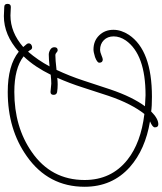

<svg xmlns="http://www.w3.org/2000/svg" viewBox="48 -825 838 992"><g transform="rotate(90 467.0 -329.0)"><path d="M54 70Q46 70 30.5 69Q15 68 7 68Q-9 68 -9 51Q-9 34 7 34Q14 34 29 35Q44 36 51 36Q138 36 214 -30Q206 -39 198 -49Q195 -54 195 -58Q195 -66 201.5 -71Q208 -76 215 -76Q224 -76 228 -69Q230 -65 232.5 -61.5Q235 -58 238 -55Q282 -106 314 -166Q295 -164 279.5 -163Q264 -162 253 -162Q241 -162 228 -169.5Q215 -177 215 -191Q215 -208 231 -208Q236 -208 242.5 -202Q249 -196 255 -196Q280 -196 331 -202H332Q364 -270 387 -340.5Q410 -411 433 -480Q453 -539 475 -583.5Q497 -628 520 -659L463 -662Q252 -662 180 -560Q159 -529 159 -497Q159 -466 178.5 -446.5Q198 -427 229 -427Q239 -427 256 -434Q273 -441 278 -441Q295 -441 295 -423Q295 -412 266 -401Q240 -393 227 -393Q182 -393 153.5 -422.5Q125 -452 125 -496Q125 -536 151 -576Q231 -695 471 -695Q496 -695 515 -694Q534 -693 547 -691Q584 -728 613 -728Q629 -728 629 -710Q629 -698 598 -685Q743 -661 834 -581Q936 -490 936 -347Q936 -160 779 -49Q640 50 446 50Q309 50 238 -7Q152 70 54 70ZM446 16Q627 16 756 -74Q901 -174 901 -347Q901 -485 797 -568Q709 -638 560 -656Q535 -625 511 -578.5Q487 -532 466 -470Q444 -404 422.5 -336.5Q401 -269 373 -206Q384 -207 392 -207.5Q400 -208 407 -208Q428 -208 447 -205Q461 -202 461 -187Q461 -171 446 -171Q439 -171 424.5 -173Q410 -175 403 -175Q386 -175 357 -172Q338 -133 314.5 -97.5Q291 -62 262 -32Q324 16 446 16Z"/></g></svg>

Font: Send Flowers
Style: Regular
Weight: 400
Designer: Robert E. Leuschke
Foundry: Robert E. Leuschke
Version: Version 1.010; ttfautohint (v1.8.4.7-5d5b)